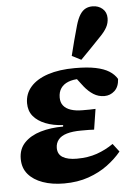

<svg xmlns="http://www.w3.org/2000/svg" viewBox="-56 -838 613 896"><g transform="rotate(-5 250.5 -390.0)"><path d="M208 16Q152 16 108.5 0.5Q65 -15 40.5 -44Q16 -73 16 -116Q16 -162 44.5 -191.5Q73 -221 120.5 -235Q168 -249 226 -249L227 -256Q181 -258 144.5 -272.5Q108 -287 88 -311.5Q68 -336 68 -372Q68 -416 96.5 -448.5Q125 -481 178 -498.5Q231 -516 304 -516Q363 -516 401.5 -508Q440 -500 464 -485Q488 -470 501 -448Q499 -411 478.5 -392.5Q458 -374 431 -374Q403 -374 380 -388.5Q357 -403 337 -428L292 -487H407L408 -457Q389 -461 368.5 -462.5Q348 -464 321 -464Q291 -464 268.5 -455Q246 -446 234 -428.5Q222 -411 222 -385Q222 -362 234 -347Q246 -332 268.5 -324.5Q291 -317 323 -317Q342 -317 355.5 -317Q369 -317 384 -318L369 -222Q360 -223 343 -223Q326 -223 308 -223Q268 -223 241 -215Q214 -207 201 -190.5Q188 -174 188 -152Q188 -122 211.5 -108Q235 -94 277 -94Q330 -94 371.5 -108.5Q413 -123 449 -148L478 -110Q451 -77 412.5 -48.5Q374 -20 323 -2Q272 16 208 16ZM295 -574Q304 -610 313 -645Q322 -680 332 -714Q341 -745 352.5 -763Q364 -781 378.5 -788.5Q393 -796 411 -796Q439 -796 458 -779.5Q477 -763 477 -735Q477 -712 466 -692Q455 -672 433 -650Q409 -624 386 -601Q363 -578 338 -552Z"/></g></svg>

Font: Source Serif 4 ExtraBold
Style: Italic
Weight: 800
Italic angle: -12°
Designer: Frank Grießhammer
Foundry: Adobe Systems Incorporated
Version: Version 4.004;hotconv 1.0.116;makeotfexe 2.5.65601